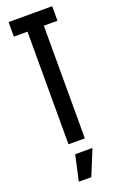

<svg xmlns="http://www.w3.org/2000/svg" viewBox="-171 -746 622 993"><g transform="rotate(-20 140.0 -250.0)"><path d="M95 0V-620H20V-700H260V-620H185V0ZM79 200 110 60H205L148 200Z"/></g></svg>

Font: Tektur Condensed
Style: Regular
Weight: 400
Width: 3
Designer: Adam Jagosz
Foundry: Adam Jagosz
Version: Version 1.005;gftools[0.9.30]